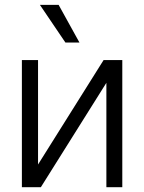

<svg xmlns="http://www.w3.org/2000/svg" viewBox="-20 -781 602 801"><path d="M412.1 -530.3H490.2V0H423.8V-435.5L150.4 0H71.3V-530.3H138.7V-94.7ZM146.5 -760.7H224.6L311.5 -603.5H252.9Z"/></svg>

Font: Pretendard JP Light
Style: Regular
Weight: 300
Designer: Base glyphs from Inter by Rasmus Andersson; Hangeul glyphs from Noto Sans CJK(Source Han Sans) by Jang Soo-young and Kan
Foundry: Kil Hyung-jin
Version: Version 1.309